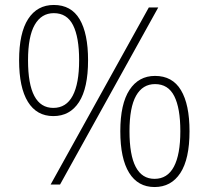

<svg xmlns="http://www.w3.org/2000/svg" viewBox="-20 -744 841 774"><path d="M197 -724Q267 -724 301 -666.5Q335 -609 335 -501Q335 -389 298.5 -332.5Q262 -276 195 -276Q128 -276 92.5 -333.5Q57 -391 57 -501Q57 -611 93.5 -667.5Q130 -724 197 -724ZM618 -714 222 0H184L580 -714ZM197 -691Q147 -691 120 -644Q93 -597 93 -501Q93 -309 195 -309Q247 -309 273 -358Q299 -407 299 -501Q299 -594 274.5 -642.5Q250 -691 197 -691ZM605 -438Q675 -438 709.5 -380.5Q744 -323 744 -215Q744 -103 707 -46.5Q670 10 603 10Q536 10 500.5 -47.5Q465 -105 465 -215Q465 -325 502 -381.5Q539 -438 605 -438ZM605 -405Q555 -405 528.5 -358Q502 -311 502 -215Q502 -23 603 -23Q655 -23 681 -72Q707 -121 707 -215Q707 -308 682.5 -356.5Q658 -405 605 -405Z"/></svg>

Font: Noto Sans Khmer UI ExtraLight
Style: Regular
Weight: 200
Designer: Danh Hong and the Monotype Design Team
Foundry: Monotype Imaging Inc.
Version: Version 2.002; ttfautohint (v1.8.4.7-5d5b)